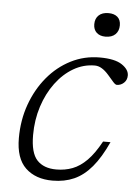

<svg xmlns="http://www.w3.org/2000/svg" viewBox="-51 -722 563 773"><g transform="rotate(5 230.5 -336.0)"><path d="M320 -466.5Q274 -466.5 233.8 -443Q193.5 -419.5 162.5 -377.8Q131.5 -336 114 -281.8Q96.5 -227.5 96.5 -166Q96.5 -94 123.5 -65Q150.5 -36 201.5 -36Q236.5 -36 266.8 -47.5Q297 -59 324.8 -87Q352.5 -115 379.5 -164.5H409.5Q380.5 -101 348.2 -62.8Q316 -24.5 277.2 -7.2Q238.5 10 190 10Q121.5 10 81 -28.5Q40.5 -67 40.5 -149Q40.5 -221.5 63.2 -285Q86 -348.5 126.2 -397Q166.5 -445.5 220.5 -473Q274.5 -500.5 337 -500.5Q398 -500.5 426.8 -481.2Q455.5 -462 455.5 -438Q455.5 -420 443.5 -408.5Q431.5 -397 415 -396.5Q408.5 -396.5 399 -407.5Q389.5 -418.5 376 -434Q362 -450 348.2 -458.2Q334.5 -466.5 320 -466.5ZM352 -586Q329.5 -586 316.2 -598.2Q303 -610.5 303 -632Q303 -655 317 -668.2Q331 -681.5 356.5 -681.5Q379.5 -681.5 392.8 -670Q406 -658.5 406 -636.5Q406 -613.5 392 -599.8Q378 -586 352 -586Z"/></g></svg>

Font: Newsreader 9pt Light
Style: Italic
Weight: 300
Italic angle: -17°
Designer: Hugues Gentile
Foundry: Production Type
Version: Version 1.003